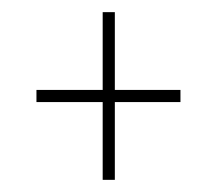

<svg xmlns="http://www.w3.org/2000/svg" viewBox="-20 -470 357 316"><path d="M40 -302V-322H149V-450H169V-322H277V-302H169V-174H149V-302Z"/></svg>

Font: Moniqa Thin Paragraph
Style: Regular
Weight: 100
Designer: Rajesh Rajput
Foundry: Rajesh Rajput
Version: Version 1.000